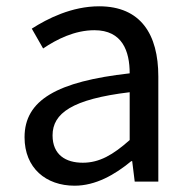

<svg xmlns="http://www.w3.org/2000/svg" viewBox="-20 -577 604 610"><path d="M217 13C284 13 345 -22 397 -65H400L408 0H483V-334C483 -468 427 -557 295 -557C208 -557 131 -518 81 -486L117 -423C160 -452 217 -481 280 -481C369 -481 392 -414 392 -344C161 -318 58 -259 58 -141C58 -43 126 13 217 13ZM243 -60C189 -60 147 -85 147 -147C147 -217 209 -262 392 -284V-132C339 -85 296 -60 243 -60Z"/></svg>

Font: Noto Sans Japanese Regular
Style: Regular
Weight: 400
Designer: Ryoko NISHIZUKA (kana & ideographs); Paul D. Hunt (Latin, Greek & Cyrillic); Wenlong ZHANG (bopomofo); Sandoll Communica
Foundry: Adobe Systems Incorporated
Version: Version 1.000;PS 1;hotconv 1.0.78;makeotf.lib2.5.61930